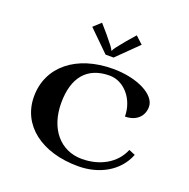

<svg xmlns="http://www.w3.org/2000/svg" viewBox="-126 -821 931 946"><g transform="rotate(20 340.0 -347.5)"><path d="M212.5 -664.5 321 -558H363L471.5 -664.5L433 -700L393.5 -654.5C361.6 -614.8 346 -597.7 344 -587H340C338 -597.7 325.6 -611.1 290.5 -654.5L251 -700ZM60 -244C60 -94.6 188.4 5 381 5C491.3 5 587.6 -47.6 625 -143L591.8 -156.8C559.2 -77.6 478.3 -35 386 -35C273.1 -35 197 -125 197 -260C197 -395.2 259.6 -468 376 -468C452.1 -468 515 -394.1 515 -304C572 -304 610 -338 610 -389C610 -453 507.4 -505 381 -505C188.4 -505 60 -400.6 60 -244Z"/></g></svg>

Font: Prida01
Style: Black
Weight: 900
Designer: gluk
Foundry: gluk
Version: Version 00.072